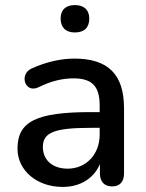

<svg xmlns="http://www.w3.org/2000/svg" viewBox="-20 -728 577 757"><path d="M275 -600C312 -600 332 -619 332 -655C332 -689 311 -708 275 -708C239 -708 219 -689 219 -655C219 -620 239 -600 275 -600ZM227 9C297 9 350 -25 374 -81V-44C374 -11 392 7 422 7C452 7 469 -11 469 -44V-301C469 -435 406 -497 273 -497C223 -497 164 -485 105 -458C54 -436 78 -358 132 -384C182 -409 227 -419 270 -419C343 -419 373 -388 373 -312V-286H339C123 -286 49 -249 49 -142C49 -56 125 9 227 9ZM247 -63C186 -63 149 -98 149 -148C149 -206 194 -224 340 -224H373V-197C373 -119 319 -63 247 -63Z"/></svg>

Font: Nunito SemiBold
Style: Regular
Weight: 600
Designer: Vernon Adams
Foundry: Vernon Adams
Version: Version 3.602